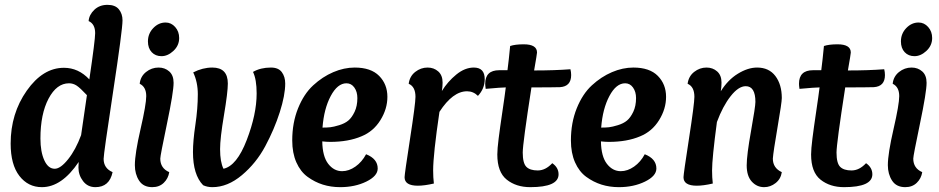

<svg xmlns="http://www.w3.org/2000/svg" viewBox="-20 -763 3879 793"><path d="M349 -435Q373 -598 373 -626Q373 -664 346 -676Q348 -702 369.5 -722.5Q391 -743 424 -743Q456 -743 471 -724.5Q486 -706 486 -679Q486 -640 447 -383.5Q408 -127 408 -107Q408 -68 445 -52Q432 10 374 10Q342 10 323 -15Q304 -40 304 -71Q304 -84 305 -94Q235 10 153 10Q96 10 60 -36.5Q24 -83 24 -170Q24 -294 90.5 -388.5Q157 -483 244 -483Q304 -483 349 -435ZM315 -205 339 -370Q311 -400 296.5 -409.5Q282 -419 265 -419Q214 -419 180.5 -355.5Q147 -292 147 -191Q147 -136 163 -101Q179 -66 206 -66Q230 -66 261.5 -105.5Q293 -145 315 -205Z M647 -531Q622 -531 606.5 -547.5Q591 -564 591 -592Q591 -624 613 -647Q635 -670 664 -670Q687 -670 703.5 -651.5Q720 -633 720 -606Q720 -575 696.5 -553Q673 -531 647 -531ZM584 -366Q584 -404 557 -417Q560 -447 583 -465.5Q606 -484 635 -484Q661 -484 679 -468Q697 -452 697 -421Q697 -383 669.5 -251.5Q642 -120 642 -108Q642 -68 679 -52Q675 -26 656.5 -8Q638 10 609 10Q572 10 554.5 -17Q537 -44 537 -81Q537 -128 560.5 -230Q584 -332 584 -366Z M797 -374Q797 -424 778 -464Q817 -484 857 -484Q921 -484 921 -418Q921 -382 905 -287Q889 -192 889 -147Q889 -94 903 -66Q958 -78 999 -184.5Q1040 -291 1040 -377Q1040 -435 1025 -466Q1056 -484 1099 -484Q1130 -484 1144 -465Q1158 -446 1158 -418Q1158 -370 1135.5 -299.5Q1113 -229 1075.5 -159Q1038 -89 979 -39.5Q920 10 857 10Q836 10 819 2Q777 -41 777 -135Q777 -181 787 -248Q797 -315 797 -374Z M1311 -179Q1312 -117 1335.5 -86.5Q1359 -56 1393 -56Q1421 -56 1448 -75Q1475 -94 1492 -126Q1540 -107 1540 -67Q1540 -36 1493 -13Q1446 10 1385 10Q1347 10 1313.5 -0.5Q1280 -11 1250.5 -32.5Q1221 -54 1204 -92.5Q1187 -131 1187 -183Q1187 -256 1211 -315.5Q1235 -375 1273.5 -410.5Q1312 -446 1356.5 -465Q1401 -484 1445 -484Q1512 -484 1546 -449.5Q1580 -415 1580 -363Q1580 -313 1551 -266.5Q1522 -220 1473 -200Q1419 -177 1344 -177Q1329 -177 1311 -179ZM1456 -358Q1456 -384 1443.5 -401.5Q1431 -419 1411 -419Q1374 -419 1346 -366.5Q1318 -314 1312 -236Q1331 -236 1344.5 -237.5Q1358 -239 1381 -246Q1404 -253 1418.5 -265Q1433 -277 1444.5 -301Q1456 -325 1456 -358Z M1909 -386Q1850 -386 1795 -301Q1769 -125 1769 -59Q1769 -30 1772 -5Q1733 4 1706 4Q1651 4 1651 -31Q1651 -44 1673.5 -189.5Q1696 -335 1696 -363Q1696 -405 1668 -417Q1672 -448 1695 -466Q1718 -484 1746 -484Q1772 -484 1790 -468Q1808 -452 1808 -422Q1808 -405 1805 -387Q1829 -426 1864.5 -455Q1900 -484 1937 -484Q1982 -484 1982 -436Q1982 -397 1954 -367Q1935 -386 1909 -386Z M2042 -473H2076Q2077 -479 2081.5 -519Q2086 -559 2087 -573Q2108 -580 2143 -580Q2198 -580 2198 -546Q2198 -541 2186 -472Q2271 -472 2336 -477Q2339 -465 2339 -453Q2339 -406 2293 -403Q2262 -402 2175 -402Q2139 -170 2139 -133Q2139 -89 2154 -74Q2169 -59 2201 -59Q2233 -59 2261 -89Q2287 -71 2287 -43Q2287 10 2170 10Q2112 10 2073 -21Q2034 -52 2034 -125Q2034 -147 2039.5 -191Q2045 -235 2055 -302Q2065 -369 2069 -402Q2052 -402 1986 -396Q1984 -410 1984 -417Q1984 -473 2042 -473Z M2462 -179Q2463 -117 2486.5 -86.5Q2510 -56 2544 -56Q2572 -56 2599 -75Q2626 -94 2643 -126Q2691 -107 2691 -67Q2691 -36 2644 -13Q2597 10 2536 10Q2498 10 2464.5 -0.5Q2431 -11 2401.5 -32.5Q2372 -54 2355 -92.5Q2338 -131 2338 -183Q2338 -256 2362 -315.5Q2386 -375 2424.5 -410.5Q2463 -446 2507.5 -465Q2552 -484 2596 -484Q2663 -484 2697 -449.5Q2731 -415 2731 -363Q2731 -313 2702 -266.5Q2673 -220 2624 -200Q2570 -177 2495 -177Q2480 -177 2462 -179ZM2607 -358Q2607 -384 2594.5 -401.5Q2582 -419 2562 -419Q2525 -419 2497 -366.5Q2469 -314 2463 -236Q2482 -236 2495.5 -237.5Q2509 -239 2532 -246Q2555 -253 2569.5 -265Q2584 -277 2595.5 -301Q2607 -325 2607 -358Z M2941 -259Q2921 -109 2921 -59Q2921 -30 2924 -5Q2885 4 2858 4Q2803 4 2803 -31Q2803 -44 2825.5 -189.5Q2848 -335 2848 -363Q2848 -405 2820 -417Q2824 -448 2847 -466Q2870 -484 2898 -484Q2924 -484 2942 -468Q2960 -452 2960 -422Q2960 -404 2957 -386Q2986 -433 3027.5 -458.5Q3069 -484 3107 -484Q3156 -484 3182.5 -449Q3209 -414 3209 -358Q3209 -340 3191.5 -238Q3174 -136 3172 -108Q3172 -69 3209 -52Q3205 -24 3183.5 -7Q3162 10 3136 10Q3106 10 3085 -13Q3064 -36 3064 -80Q3064 -122 3082 -222.5Q3100 -323 3100 -342Q3100 -407 3060 -407Q3030 -407 2997.5 -365.5Q2965 -324 2941 -259Z M3338 -473H3372Q3373 -479 3377.5 -519Q3382 -559 3383 -573Q3404 -580 3439 -580Q3494 -580 3494 -546Q3494 -541 3482 -472Q3567 -472 3632 -477Q3635 -465 3635 -453Q3635 -406 3589 -403Q3558 -402 3471 -402Q3435 -170 3435 -133Q3435 -89 3450 -74Q3465 -59 3497 -59Q3529 -59 3557 -89Q3583 -71 3583 -43Q3583 10 3466 10Q3408 10 3369 -21Q3330 -52 3330 -125Q3330 -147 3335.5 -191Q3341 -235 3351 -302Q3361 -369 3365 -402Q3348 -402 3282 -396Q3280 -410 3280 -417Q3280 -473 3338 -473Z M3757 -531Q3732 -531 3716.5 -547.5Q3701 -564 3701 -592Q3701 -624 3723 -647Q3745 -670 3774 -670Q3797 -670 3813.5 -651.5Q3830 -633 3830 -606Q3830 -575 3806.5 -553Q3783 -531 3757 -531ZM3694 -366Q3694 -404 3667 -417Q3670 -447 3693 -465.5Q3716 -484 3745 -484Q3771 -484 3789 -468Q3807 -452 3807 -421Q3807 -383 3779.5 -251.5Q3752 -120 3752 -108Q3752 -68 3789 -52Q3785 -26 3766.5 -8Q3748 10 3719 10Q3682 10 3664.5 -17Q3647 -44 3647 -81Q3647 -128 3670.5 -230Q3694 -332 3694 -366Z"/></svg>

Font: Overlock
Style: Bold Italic
Weight: 700
Version: Version 1.001